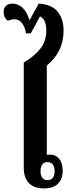

<svg xmlns="http://www.w3.org/2000/svg" viewBox="-41 -1038 380 1066"><path d="M204 8Q147 8 119 -22Q91 -52 91 -106V-691Q150 -726 183 -767.5Q216 -809 216 -868Q216 -931 181 -947L130 -853H103Q98 -888 81.5 -909.5Q65 -931 40 -931Q31 -931 20.5 -928.5Q10 -926 3 -923Q-10 -932 -15.5 -945Q-21 -958 -21 -971Q-21 -992 -8 -1005Q5 -1018 28 -1018Q59 -1018 84 -995Q109 -972 123 -925L174 -1018Q248 -1013 280 -972Q312 -931 312 -869Q312 -808 288 -759.5Q264 -711 219 -674V-178Q222 -179 229.5 -179.5Q237 -180 244 -179Q273 -177 290 -153.5Q307 -130 307 -89Q307 -44 281 -18Q255 8 204 8ZM222 -38Q262 -38 262 -88Q262 -111 252.5 -124.5Q243 -138 222 -138Q203 -138 193.5 -124.5Q184 -111 184 -88Q184 -65 193.5 -51.5Q203 -38 222 -38Z"/></svg>

Font: Noto Serif Thai ExtraCondensed
Style: Bold
Weight: 700
Width: 2
Designer: Monotype Design Team
Foundry: Monotype Imaging Inc.
Version: Version 2.002; ttfautohint (v1.8.4.7-5d5b)